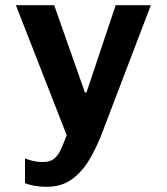

<svg xmlns="http://www.w3.org/2000/svg" viewBox="-20 -531 640 737"><path d="M160 186Q135 186 114 182.5Q93 179 76 172V77Q87 82 106 86.5Q125 91 143 91Q172 91 187.5 78.5Q203 66 213.5 43Q224 20 236 -12L41 -511H188L306 -176H312L424 -511H559L374 -26Q352 33 323.5 81Q295 129 255.5 157.5Q216 186 160 186Z"/></svg>

Font: Chivo Mono SemiBold
Style: Regular
Weight: 600
Monospace: yes
Designer: Hector Gatti
Foundry: Omnibus-Type
Version: Version 1.008